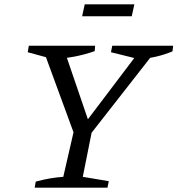

<svg xmlns="http://www.w3.org/2000/svg" viewBox="-20 -866 819 886"><path d="M333 -218 184 -624 188 -645H273L394 -291H367L635 -645H696L694 -626L375 -218ZM140 0 145 -28Q178 -37 209.5 -42.5Q241 -48 272 -50L326 -285H409L362 -50L482 -30L476 0ZM229 -592 108 -625 113 -655H419L417 -630Q371 -614 324.5 -605Q278 -596 229 -592ZM625 -592 492 -625 498 -655H779L776 -629Q740 -614 702 -605Q664 -596 625 -592ZM359 -791 371 -846H600L588 -791Z"/></svg>

Font: Piazzolla Thin
Style: Italic
Weight: 400
Italic angle: -11.3°
Version: Version 2.005